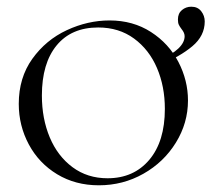

<svg xmlns="http://www.w3.org/2000/svg" viewBox="-20 -541 631 573"><path d="M36 -231Q36 -309 76.5 -365.5Q117 -422 179.5 -451Q242 -480 307 -480Q377 -480 430.5 -445.5Q484 -411 512.5 -356Q541 -301 541 -241Q541 -174 505 -115.5Q469 -57 408 -22.5Q347 12 275 12Q205 12 150.5 -21Q96 -54 66 -110Q36 -166 36 -231ZM472 -216Q472 -283 448.5 -338Q425 -393 380 -426Q335 -459 273 -459Q193 -459 149 -405.5Q105 -352 105 -256Q105 -187 128.5 -131Q152 -75 196.5 -42Q241 -9 301 -9Q379 -9 425.5 -64Q472 -119 472 -216ZM531 -433Q531 -443 522 -454Q516 -462 513.5 -467.5Q511 -473 511 -483Q511 -501 523 -511Q535 -521 551 -521Q570 -521 580.5 -507.5Q591 -494 591 -477Q591 -434 554 -403Q517 -372 460 -349L457 -363Q493 -378 512 -396Q531 -414 531 -433Z"/></svg>

Font: Cormorant Unicase
Style: Regular
Weight: 400
Designer: Christian Thalmann (Catharsis Fonts)
Foundry: Catharsis Fonts
Version: Version 4.000